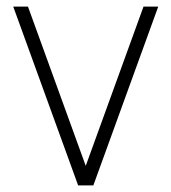

<svg xmlns="http://www.w3.org/2000/svg" viewBox="-20 -560 518 580"><path d="M262 0 458 -540H413.5L239 -59L64.5 -540H20L216 0Z"/></svg>

Font: Vela Sans ExtLt
Style: Regular
Weight: 200
Designer: Principal design: Mikhail Sharanda - project Manrope.
Design modification: Ravid Balaliev
Foundry: Mikhail Sharanda
Version: Version 1.001